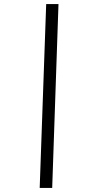

<svg xmlns="http://www.w3.org/2000/svg" viewBox="-20 -822 464 952"><path d="M238.8 109.9H176.8L209 -801.8H270Z"/></svg>

Font: Literata Book
Style: Italic
Weight: 400
Italic angle: -3°
Designer: Latin by Veronika Burian and Jose Scaglione. Greek by Irene Vlachou. Cyrillic by Vera Evstafieva
Foundry: TypeTogether
Version: Version 1.003;PS 001.003;hotconv 1.0.88;makeotf.lib2.5.64775